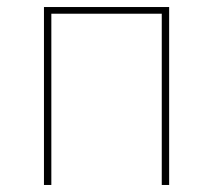

<svg xmlns="http://www.w3.org/2000/svg" viewBox="-20 -526 606 546"><path d="M105 -506H461V0H440V-487H126V0H105Z"/></svg>

Font: Plexus Sans Thin
Style: Regular
Weight: 250
Version: Version 2.001;PS 002.001;hotconv 1.0.70;makeotf.lib2.5.58329